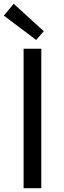

<svg xmlns="http://www.w3.org/2000/svg" viewBox="-24 -989 337 1009"><path d="M100 -733H193V0H100ZM-4 -907 48 -969 206 -825 166 -779Z"/></svg>

Font: SpoqaHanSans-Regular
Style: Regular
Weight: 400
Designer: [Spoqa Han Sans] Dong-huui Kim \uAE40 \uB3D9 \uD718  Younghwa Kang \uAC15 \uC601 \uD654  [Noto Sans] Ryoko NISHIZUKA \u8
Foundry: Spoqa (http://www.spoqa-han-sans.com)
Version: Version 2.000